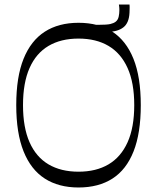

<svg xmlns="http://www.w3.org/2000/svg" viewBox="-20 -816 696 851"><path d="M328 15Q240 15 178.5 -24.5Q117 -64 84.5 -145Q52 -226 52 -350Q52 -475 84.5 -555.5Q117 -636 178.5 -675.5Q240 -715 328 -715Q417 -715 478 -675.5Q539 -636 571.5 -555.5Q604 -475 604 -350Q604 -226 572 -145Q540 -64 478.5 -24.5Q417 15 328 15ZM328 -55Q406 -55 461 -87.5Q516 -120 545.5 -185.5Q575 -251 575 -350Q575 -449 545.5 -514.5Q516 -580 461 -612.5Q406 -645 328 -645Q250 -645 195 -612.5Q140 -580 111 -514.5Q82 -449 82 -350Q82 -251 111 -185.5Q140 -120 195 -87.5Q250 -55 328 -55ZM404 -675 397 -706Q403 -706 407.5 -706Q412 -706 416 -706Q454 -706 469 -709.5Q484 -713 493 -720Q503 -728 506 -742Q509 -756 509 -768Q509 -773 509 -776.5Q509 -780 508.5 -784.5Q508 -789 507 -796H554Q555 -786 554.5 -777Q554 -768 554 -760Q552 -714 526.5 -694.5Q501 -675 457 -675Q430 -675 420 -675Q410 -675 404 -675Z"/></svg>

Font: Ojuju
Style: Regular
Weight: 400
Designer: Chisaokwu Joboson, Mirko Velimirovic
Foundry: Udi Foundry
Version: Version 1.000